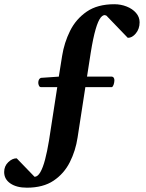

<svg xmlns="http://www.w3.org/2000/svg" viewBox="-107 -663 688 904"><path d="M19.5 220.7Q-28.8 220.7 -58.1 200.7Q-87.4 180.7 -87.4 147Q-87.4 119.1 -68.1 100.6Q-48.8 82 -28.3 82.5L55.7 169.4Q70.3 169.4 82.8 147.9Q95.2 126.5 105.2 88.4Q115.2 50.3 123.5 0L162.6 -252.9H85Q79.1 -253.4 76.2 -260.3Q73.2 -267.1 73.2 -272.9Q73.2 -291 85.4 -296.4L169.9 -302.2L185.5 -399.9Q195.3 -461.9 222.9 -517.6Q250.5 -573.2 301.3 -608.2Q352.1 -643.1 431.2 -643.1Q461.9 -643.1 489.3 -632.3Q516.6 -621.6 533.4 -602.3Q550.3 -583 550.3 -558.1Q550.3 -527.3 532.7 -505.9Q515.1 -484.4 494.6 -484.9L394 -589.4Q380.9 -596.7 367.9 -581.3Q355 -565.9 343.3 -525.4Q331.5 -484.9 320.3 -415.5L302.7 -302.2H419.9Q425.8 -301.8 428.7 -296.6Q431.6 -291.5 431.6 -285.6Q431.6 -276.4 428.5 -265.9Q425.3 -255.4 419.9 -252.9H294.9L258.3 -15.6Q249 46.4 221.9 100.3Q194.8 154.3 145.5 187.5Q96.2 220.7 19.5 220.7Z"/></svg>

Font: Gelasio SemiBold
Style: Regular
Weight: 600
Designer: Eben Sorkin
Foundry: Eben Sorkin
Version: Version 1.008